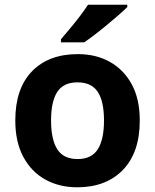

<svg xmlns="http://www.w3.org/2000/svg" viewBox="-20 -786 659 816"><path d="M574 -274Q574 -138 502.5 -64Q431 10 308 10Q232 10 172.5 -23Q113 -56 79 -119.5Q45 -183 45 -274Q45 -410 116 -483Q187 -556 311 -556Q388 -556 447 -523Q506 -490 540 -427.5Q574 -365 574 -274ZM197 -274Q197 -193 223.5 -151.5Q250 -110 310 -110Q369 -110 395.5 -151.5Q422 -193 422 -274Q422 -355 395.5 -395.5Q369 -436 309 -436Q250 -436 223.5 -395.5Q197 -355 197 -274ZM521 -756Q507 -742 484 -722Q461 -702 434.5 -680Q408 -658 382.5 -638.5Q357 -619 338 -606H239V-619Q255 -638 276.5 -663.5Q298 -689 319 -716.5Q340 -744 354 -766H521Z"/></svg>

Font: Noto Sans Myanmar
Style: Bold
Weight: 700
Designer: Monotype Design Team
Foundry: Monotype Imaging Inc.
Version: Version 2.107; ttfautohint (v1.8.4.7-5d5b)